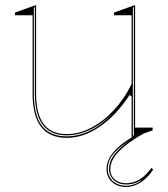

<svg xmlns="http://www.w3.org/2000/svg" viewBox="-20 -535 669 766"><path d="M246 15Q178 15 144 -29Q110 -73 110 -162V-474H40V-485L124 -515V-162Q124 -80 154.5 -40Q185 0 246 0Q295 0 344 -25.5Q393 -51 435 -96.5Q477 -142 505 -200V-474H435V-485L519 -515V-26H589V-15L505 15V-150L497 -156Q443 -74 378 -29.5Q313 15 246 15ZM514 -507 510 -505V7L514 5ZM119 -507 115 -505V-163Q115 -75 147.5 -33Q180 9 246 9Q292 9 339.5 -13.5Q387 -36 434 -87Q387 -39 339 -17Q291 5 246 5Q182 5 150.5 -37Q119 -79 119 -163ZM556 -4Q488 34 454 69.5Q420 105 420 140Q420 165 437.5 180.5Q455 196 482 196Q511 196 536.5 181Q562 166 584 135L591 142Q569 175 541 193Q513 211 482 211Q460 211 442.5 202Q425 193 415 177Q405 161 405 140Q405 100 441 62.5Q477 25 549 -10ZM482 206Q502 206 520 198.5Q538 191 546 182Q530 192 515 196.5Q500 201 482 201Q453 201 434 183.5Q415 166 415 140Q415 110 434.5 83.5Q454 57 500 23Q451 55 430.5 81.5Q410 108 410 140Q410 159 419.5 174Q429 189 445 197.5Q461 206 482 206Z"/></svg>

Font: Kalnia Glaze Thin
Style: Regular
Weight: 100
Designer: Frida Medrano
Foundry: Frida Medrano
Version: Version 1.110